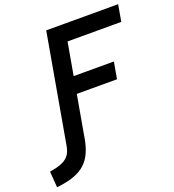

<svg xmlns="http://www.w3.org/2000/svg" viewBox="-276 -818 1066 1176"><g transform="rotate(-20 257.5 -230.0)"><path d="M156.7 -3.9 202.6 -263.7H464.8L483.9 -372.6H221.7L259.3 -585H609.4L628.4 -693.4H159.7L39.6 -12.2L34.7 16.1C22.9 81.5 -12.7 108.9 -93.3 124L-114.3 127.9L-106.4 232.4L-91.3 230.5C64.5 210.4 130.4 151.9 155.8 2.9Z"/></g></svg>

Font: Cascadia Mono SemiBold
Style: Italic
Weight: 600
Italic angle: -10°
Monospace: yes
Designer: Aaron Bell
Foundry: Saja Typeworks
Version: Version 2404.023